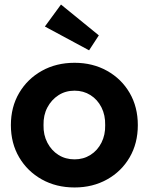

<svg xmlns="http://www.w3.org/2000/svg" viewBox="-20 -817 673 847"><path d="M28 -265Q28 -345 64.5 -407Q101 -469 164.5 -504.5Q228 -540 309 -540Q389 -540 452.5 -504.5Q516 -469 552 -407Q588 -345 588 -265Q588 -185 552 -123Q516 -61 452.5 -25.5Q389 10 309 10Q228 10 164.5 -25.5Q101 -61 64.5 -123Q28 -185 28 -265ZM444 -265Q445 -309 427.5 -343.5Q410 -378 379 -397.5Q348 -417 309 -417Q269 -417 238 -397Q207 -377 189 -343Q171 -309 172 -265Q171 -222 189 -187.5Q207 -153 238 -133.5Q269 -114 309 -114Q348 -114 379 -133.5Q410 -153 427.5 -187.5Q445 -222 444 -265ZM373 -595 178 -700 249 -797 416 -661Z"/></svg>

Font: Our Lexend SemiBold
Style: Regular
Weight: 600
Designer: Bonnie Shaver-Troup, Thomas Jockin
Foundry: Lexend
Version: Version 1.007